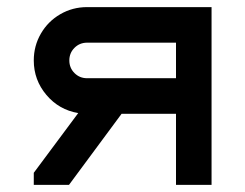

<svg xmlns="http://www.w3.org/2000/svg" viewBox="-20 -520 690 540"><path d="M225 -500H575V0H475V-200H322L174 0H75V-34L200 -202Q146 -211 110.5 -253Q75 -295 75 -350Q75 -391 95 -425.5Q115 -460 149.5 -480Q184 -500 225 -500ZM225 -300H475V-400H225Q204 -400 189.5 -385.5Q175 -371 175 -350Q175 -329 189.5 -314.5Q204 -300 225 -300Z"/></svg>

Font: Monoikos Medium
Style: Regular
Weight: 500
Designer: Brian Krent
Version: Version 0.088